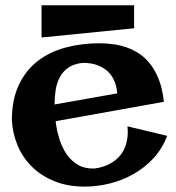

<svg xmlns="http://www.w3.org/2000/svg" viewBox="-20 -670 651 711"><path d="M599.1 -167Q580.6 -118.7 547.6 -83.3Q514.6 -47.9 473.1 -24.7Q431.6 -1.5 385.3 9.8Q338.9 21 293.9 21Q231.4 21 182.6 1.5Q133.8 -18.1 99.6 -51.3Q65.4 -84.5 46.1 -129.2Q26.9 -173.8 23.9 -224.1Q23.9 -300.8 49.6 -355.2Q75.2 -409.7 119.4 -443.8Q163.6 -478 222.7 -493.9Q281.7 -509.8 348.1 -509.8Q372.6 -509.8 398.7 -506.3Q424.8 -502.9 449.7 -494.1Q474.6 -485.4 497.3 -470Q520 -454.6 538.3 -430.4Q556.6 -406.2 569.3 -372.6Q582 -338.9 586.9 -293L186 -221.2Q189.9 -187.5 200 -155.3Q210 -123 227.1 -98.4Q244.1 -73.7 269.3 -59.3Q294.4 -44.9 329.1 -45.9Q366.7 -50.3 395.5 -68.4Q407.7 -76.2 418.9 -87.6Q430.2 -99.1 438.5 -115.2Q446.8 -131.3 450.7 -152.8Q454.6 -174.3 452.1 -202.1ZM414.1 -324.2Q412.1 -347.2 405.8 -364.3Q399.4 -381.3 389.9 -393.6Q380.4 -405.8 368.9 -413.8Q357.4 -421.9 345.7 -426.8Q318.4 -438 284.2 -437Q252 -433.1 231.9 -418.7Q211.9 -404.3 200.9 -383.1Q189.9 -361.8 186 -335.9Q182.1 -310.1 182.1 -283.2ZM476.6 -565.4 133.8 -531.2V-650.4H476.6Z"/></svg>

Font: Peralta
Style: Regular
Weight: 400
Designer: Astigmatic (AOETI)
Foundry: Astigmatic (AOETI)
Version: Version 1.000